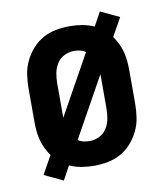

<svg xmlns="http://www.w3.org/2000/svg" viewBox="-72 -623 619 726"><g transform="rotate(-10 237.5 -260.0)"><path d="M115 43 43 9 82 -61Q72 -75 64 -91.5Q56 -108 51.5 -125.5Q47 -143 45.5 -161Q44 -179 44 -197V-323Q44 -350 48 -376.5Q52 -403 63.5 -427Q75 -451 93 -471.5Q111 -492 134.5 -505Q158 -518 184.5 -523Q211 -528 238 -528Q261 -528 285 -524Q309 -520 331 -510L360 -563L432 -529L393 -459Q403 -445 411 -428.5Q419 -412 423.5 -394.5Q428 -377 429.5 -359Q431 -341 431 -323V-197Q431 -170 427 -143.5Q423 -117 411.5 -93Q400 -69 382 -48.5Q364 -28 340.5 -15Q317 -2 290.5 3Q264 8 238 8Q214 8 190 4Q166 0 144 -10ZM154 -191 282 -421Q272 -428 260.5 -430.5Q249 -433 238 -433Q218 -433 200 -424Q182 -415 171.5 -398Q161 -381 157.5 -361.5Q154 -342 154 -323ZM238 -87Q257 -87 275 -96Q293 -105 303.5 -122Q314 -139 317.5 -158.5Q321 -178 321 -197V-329L193 -99Q203 -92 214.5 -89.5Q226 -87 238 -87Z"/></g></svg>

Font: Iosevka QP
Style: Bold
Weight: 700
Designer: Belleve Invis
Foundry: Belleve Invis
Version: Version 20.0.0; ttfautohint (v1.8.4)